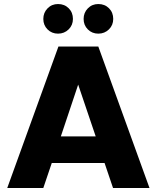

<svg xmlns="http://www.w3.org/2000/svg" viewBox="-20 -933 777 953"><path d="M499 -124H237L195 0H16L270 -702H468L722 0H541ZM455 -256 368 -513 282 -256ZM195 -839Q195 -870 216 -891.5Q237 -913 268 -913Q300 -913 321 -892Q342 -871 342 -839Q342 -808 320.5 -787Q299 -766 268 -766Q237 -766 216 -787Q195 -808 195 -839ZM395 -839Q395 -870 416 -891.5Q437 -913 468 -913Q500 -913 521 -892Q542 -871 542 -839Q542 -808 520.5 -787Q499 -766 468 -766Q437 -766 416 -787Q395 -808 395 -839Z"/></svg>

Font: IBM-Poppins
Style: Poppins-Bold
Weight: 700
Designer: Mike Abbink, Paul van der Laan, Pieter van Rosmalen, Ben Mitchell, Mark Frömberg
Foundry: Bold Monday
Version: Version 1.1